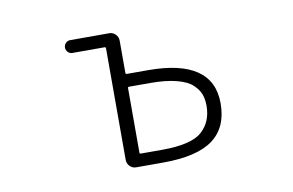

<svg xmlns="http://www.w3.org/2000/svg" viewBox="-61 -651 1122 735"><g transform="rotate(-10 500.0 -283.5)"><path d="M440.4 -330.1Q435.5 -330.1 435.5 -326.2V-74.2Q435.5 -70.3 440.4 -70.3H522.5Q636.7 -70.3 678.2 -107.4Q719.7 -144.5 719.7 -207Q719.7 -232.4 712.4 -252Q705.1 -271.5 685.5 -290Q666 -308.6 624.5 -319.3Q583 -330.1 522.5 -330.1ZM378.9 -490.2Q378.9 -495.1 374 -495.1H249Q239.3 -495.1 231.9 -502.4Q224.6 -509.8 224.6 -520Q224.6 -530.3 231.9 -537.6Q239.3 -544.9 249 -544.9H401.4Q415 -544.9 425.3 -534.7Q435.5 -524.4 435.5 -509.8V-384.8Q435.5 -379.9 440.4 -379.9H522.5Q774.4 -379.9 774.4 -207Q774.4 -113.3 712.4 -67.4Q650.4 -21.5 518.6 -21.5H413.1Q399.4 -21.5 389.2 -31.7Q378.9 -42 378.9 -56.6Z"/></g></svg>

Font: Rounded-L Mgen+ 1mn light
Style: Regular
Weight: 200
Designer: [Source Han Sans]
Ryoko NISHIZUKA  (kana & ideographs); Paul D. Hunt (Latin, Greek & Cyrillic); Wenlong ZHANG  (bopomofo
Version: Version 1.059.20150602